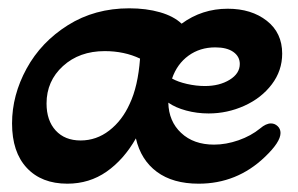

<svg xmlns="http://www.w3.org/2000/svg" viewBox="-20 -429 718 462"><path d="M9 -132Q9 -200 44 -264Q79 -328 143.5 -368.5Q208 -409 291 -409Q332 -409 365 -399.5Q398 -390 417 -372Q466 -408 528 -408Q585 -408 622 -379Q659 -350 659 -300Q659 -259 634 -226Q609 -193 568 -174.5Q527 -156 482 -156Q454 -156 428 -163Q402 -170 385 -182Q386 -137 416 -109Q446 -81 495 -81Q524 -81 554 -91.5Q584 -102 606 -120Q620 -132 632 -132Q641 -132 648 -125.5Q655 -119 655 -109Q655 -87 617 -51Q550 13 458 13Q396 13 357.5 -15.5Q319 -44 307 -96Q278 -45 236.5 -16Q195 13 142 13Q80 13 44.5 -25Q9 -63 9 -132ZM557 -275Q557 -293 541.5 -304Q526 -315 498 -315Q461 -315 433.5 -295Q406 -275 394 -240Q408 -232 430 -227Q452 -222 473 -222Q508 -222 532.5 -237Q557 -252 557 -275ZM292 -179Q312 -221 317 -288Q279 -306 232 -306Q171 -306 131.5 -270Q92 -234 92 -180Q92 -139 114 -115Q136 -91 174 -91Q212 -91 243 -115Q274 -139 292 -179Z"/></svg>

Font: AkayaTelivigala
Style: Regular
Weight: 400
Designer: Vaishnavi Murthy Yerkadithaya ( vaishnavimurthy@gmail.com ), Juan Luis Blanco Aristondo ( juan@blancoletters.com )
Version: Version 1.000